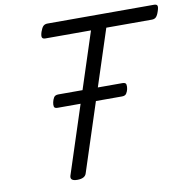

<svg xmlns="http://www.w3.org/2000/svg" viewBox="-94 -967 1059 1074"><g transform="rotate(-10 435.5 -430.0)"><path d="M259 15Q217 15 224 -13L479 -795H220Q205 -795 201.5 -804Q198 -813 205 -835Q213 -858 222 -866.5Q231 -875 246 -875H851Q866 -875 869.5 -866.5Q873 -858 865 -835Q858 -813 849 -804Q840 -795 825 -795H566L311 -13Q307 1 294 8Q281 15 259 15ZM220 -401Q202 -401 200 -412Q198 -423 201 -436Q204 -450 211 -462Q218 -474 237 -474H601Q620 -474 622 -462Q624 -450 621 -436Q618 -423 611 -412Q604 -401 586 -401Z"/></g></svg>

Font: Playwrite DK Uloopet
Style: Regular
Weight: 400
Designer: Veronika Burian, José Scaglione
Foundry: TypeTogether
Version: Version 1.002